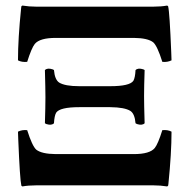

<svg xmlns="http://www.w3.org/2000/svg" viewBox="-20 -669 688 693"><path d="M266.1 -357.9H377.9Q448.2 -357.9 461.4 -377.4Q467.8 -388.7 469.2 -416Q478 -424.8 496.6 -418.9Q500.5 -417.5 502 -416Q500 -355.5 500 -321.8Q500 -292.5 502 -224.1Q493.2 -215.3 474.6 -221.2Q470.7 -222.7 469.2 -224.1Q466.3 -258.3 450.7 -268.6Q429.7 -281.7 377.9 -282.2H266.1Q195.8 -282.2 182.6 -262.2Q176.3 -251 174.8 -224.1Q166 -215.3 147.5 -221.2Q143.6 -222.7 142.1 -224.1Q144 -284.7 144 -317.9Q144 -347.2 142.1 -416Q150.9 -424.8 169.4 -418.9Q173.3 -417.5 174.8 -416Q177.7 -381.8 193.4 -371.1Q214.8 -357.9 266.1 -357.9ZM109.9 -645H534.2Q561.5 -645 583 -648.9Q586.4 -647.5 586.9 -646Q592.3 -624 598.1 -479.5Q598.6 -461.4 599.1 -451.2Q584 -443.8 565.9 -445.8Q547.9 -502.9 533.2 -516.1Q513.7 -531.7 462.9 -532.2H181.2Q123.5 -532.2 105.5 -510.3Q93.8 -495.6 78.1 -445.8Q58.6 -443.8 44.9 -451.2Q44.9 -528.8 56.2 -639.2Q56.6 -644.5 57.1 -646Q59.1 -648.4 61 -648.9Q85 -645 109.9 -645ZM534.2 0H109.9Q82.5 0 61 3.9Q57.6 2.4 57.1 1Q51.8 -21 45.9 -165.5Q45.4 -183.6 44.9 -193.8Q60.1 -201.2 78.1 -199.2Q96.2 -142.1 110.8 -128.9Q130.4 -113.3 181.2 -112.8H462.9Q520.5 -112.8 538.6 -134.8Q550.3 -149.4 565.9 -199.2Q585.4 -201.2 599.1 -193.8Q599.1 -116.2 587.9 -5.9Q587.4 -0.5 586.9 1Q585 3.4 583 3.9Q559.1 0 534.2 0Z"/></svg>

Font: Linux Libertine O
Style: Bold
Weight: 700
Designer: Philipp H. Poll
Foundry: Philipp H. Poll
Version: Version 5.0.0